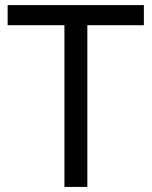

<svg xmlns="http://www.w3.org/2000/svg" viewBox="-20 -734 596 754"><path d="M323 0H233V-635H10V-714H545V-635H323Z"/></svg>

Font: Noto Sans Hebrew
Style: Regular
Weight: 400
Designer: Monotype Design Team
Foundry: Monotype Imaging Inc.
Version: Version 2.003